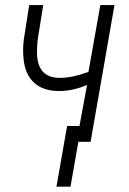

<svg xmlns="http://www.w3.org/2000/svg" viewBox="-20 -548 499 742"><path d="M330.1 0H275.9L316.4 -219.7Q261.7 -196.3 209.5 -196.3Q207.5 -196.3 205.6 -196.3Q146 -196.8 111.6 -228.5Q77.1 -260.3 71.3 -318.8Q69.3 -335.4 69.3 -353Q69.3 -373 71.8 -394L92.8 -528.3H147L125.5 -393.6Q123 -371.1 123 -348.6Q123 -344.7 123 -341.3Q125 -248.5 209 -247.1Q210.9 -247.1 212.9 -247.1Q258.3 -247.1 321.8 -270L367.7 -528.3H422.4ZM252.4 173.3H198.2L239.3 -61H293.5Z"/></svg>

Font: MAUL Condensed Light Italic
Style: Light Italic
Weight: 300
Italic angle: -12°
Designer: MAUL
Version: Version 1.0; 2020; ttfautohint (v1.8.3)